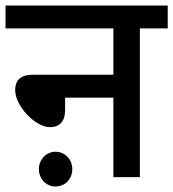

<svg xmlns="http://www.w3.org/2000/svg" viewBox="-20 -642 628 696"><path d="M0 -622V-539H391V-371H99C50 -371 35 -347 35 -315C35 -258 108 -181 161 -181C195 -181 216 -201 216 -243V-288H391V0H487V-539H588V-622ZM121 -29C121 7 148 34 181 34C216 34 242 7 242 -29C242 -64 216 -92 181 -92C148 -92 121 -64 121 -29Z"/></svg>

Font: Noto Sans Medium
Style: Italic
Weight: 500
Italic angle: -12°
Designer: Monotype Design Team
Foundry: Monotype Imaging Inc.
Version: Version 2.013